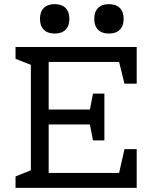

<svg xmlns="http://www.w3.org/2000/svg" viewBox="-20 -907 732 927"><path d="M173 -816Q173 -850 191.5 -868.5Q210 -887 244 -887Q278 -887 296.5 -868.5Q315 -850 315 -816Q315 -782 296.5 -763.5Q278 -745 244 -745Q210 -745 191.5 -763.5Q173 -782 173 -816ZM435 -816Q435 -850 453.5 -868.5Q472 -887 506 -887Q540 -887 558.5 -868.5Q577 -850 577 -816Q577 -782 558.5 -763.5Q540 -745 506 -745Q472 -745 453.5 -763.5Q435 -782 435 -816ZM640 -503H581L555 -608H215V-378H414L429 -455H484V-229H429L414 -306H215V-72H555L581 -187H640V0H55V-55L129 -85V-594L55 -623V-680H640Z"/></svg>

Font: Rhodium Libre
Style: Regular
Weight: 400
Designer: James Puckett
Foundry: Dunwich Type Founders
Version: Version 1.001; ttfautohint (v1.3)